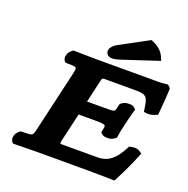

<svg xmlns="http://www.w3.org/2000/svg" viewBox="-143 -959 1072 1096"><g transform="rotate(20 393.0 -411.0)"><path d="M366.9 -368 399.3 -508.4C402.3 -521.3 407.8 -523 415.1 -523H608.9C677.6 -523 680.4 -503.7 689.9 -438.1L692 -423.8L706.3 -421.3C715.7 -419.7 725.2 -420.3 733.7 -421.9C741.2 -423.3 748.1 -425.6 754.2 -427.8L773.8 -435L775.8 -454.2C779.9 -493.9 785.5 -576.2 785.9 -594.1C786 -601.6 774.2 -617 762.6 -617H760.4L758.2 -616.6C740.8 -613.7 736.3 -613 709.7 -613H326.8C326.8 -613 254.5 -614 204.6 -615L194.1 -615.2L184.8 -607.7C162.2 -590.5 154.7 -558.1 169.4 -540.9L174.8 -534.5L184.4 -534.1C249.1 -531.5 248.9 -540.1 234.3 -476.9L155.6 -136.1C141 -72.9 145.2 -81.5 79.3 -78.9L69.5 -78.5L61.1 -72.1C38.5 -54.9 31 -22.5 45.7 -5.3L51.5 2.2L62.2 2C111.5 1 186.4 0 186.4 0H513C566.5 0 649.1 2 649.1 2L668.2 2.5L677.9 -16C703.5 -65 733.2 -128.5 752.9 -177.9L759.6 -194.7L747 -203.4C742.3 -206.7 737 -209.2 731.2 -210.9C720.4 -214 708.1 -214.2 695.3 -211.4L680.3 -208.1L673 -194.1C638.7 -128.8 599.8 -89 532.4 -89H314.9C307.2 -89 302.6 -89.2 305.8 -103.2L347.1 -282H440.6C526.7 -282 510.8 -276 505.4 -240.3L504 -230.9L509.9 -224.3C518.9 -214.3 530.5 -213.4 539.1 -212.8C550.9 -211.8 568.3 -210.6 586.9 -224.3L597.8 -232.3L599.6 -243.6C604.6 -274.9 608.8 -293.1 616.4 -326C623.7 -357.6 629.6 -379.7 637.3 -406.8L640.4 -417.9L633.4 -425.7C621.6 -438.9 604.6 -438 592.8 -437.4C583.5 -436.9 570.8 -436.3 556.4 -425.7L547.3 -418.9L544.4 -409.4C531.6 -365.9 549.7 -368 460.5 -368ZM593.3 -823.7 418.6 -729.5C398.9 -719 383.6 -703.8 380 -688C375.2 -667.4 389.4 -648 415.8 -648C432.3 -648 450.7 -652.7 477.1 -661.9L685.5 -730.7L674.5 -755.8C662.8 -782.4 639.1 -802.8 606.6 -817.7Z"/></g></svg>

Font: Linux Libertine Mono O 
Style: Mono Bold Oblique
Weight: 400
Italic angle: -13°
Designer: Philipp H. Poll
Foundry: Philipp H. Poll
Version: Version 5.1.7